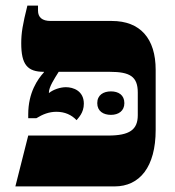

<svg xmlns="http://www.w3.org/2000/svg" viewBox="-20 -667 627 687"><path d="M537 -202V-417C537 -529 482 -592 380 -592H161C131 -592 116 -605 116 -629V-647H78C61 -579 56 -549 56 -512C56 -436 78 -410 137 -410V-408C115 -384 81 -336 81 -258V-244H110C133 -258 155 -267 182 -267C212 -267 236 -256 254 -237C260 -245 280 -263 280 -296C280 -342 242 -355 216 -355C196 -355 171 -347 155 -334V-336C155 -356 175 -386 190 -410H373C445 -410 473 -393 473 -336V-255C473 -203 444 -182 367 -182H81L35 0H390C480 0 537 -70 537 -202ZM328 -298C328 -269 350 -256 377 -256C404 -256 425 -270 425 -298C425 -327 404 -340 377 -340C350 -340 328 -327 328 -298Z"/></svg>

Font: Noto Serif Hebrew Extra
Style: Regular
Weight: 800
Designer: Monotype Design Team
Foundry: Monotype Imaging Inc.
Version: Version 1.901